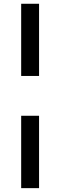

<svg xmlns="http://www.w3.org/2000/svg" viewBox="-20 -830 321 1020"><path d="M92.5 -426.5V-810H187.5V-426.5ZM92.5 169.5V-215H187.5V169.5Z"/></svg>

Font: Libre Caslon Text
Style: Regular
Weight: 400
Designer: Pablo Impallari, Rodrigo Fuenzalida, Katja Schimmel
Foundry: Pablo Impallari, Rodrigo Fuenzalida
Version: Version 2.000